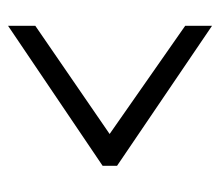

<svg xmlns="http://www.w3.org/2000/svg" viewBox="-54 -590 534 465"><g transform="rotate(90 212.5 -358.0)"><path d="M43 -177 305 -357 43 -540V-605L382 -375V-340L43 -111Z"/></g></svg>

Font: Noto Serif Cond
Style: Regular
Weight: 400
Width: 3
Designer: Monotype Design Team
Foundry: Monotype Imaging Inc.
Version: Version 1.001